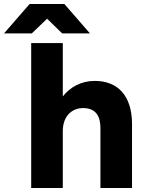

<svg xmlns="http://www.w3.org/2000/svg" viewBox="-107 -934 724 954"><path d="M48 0H205V-282C205 -360 253 -397 306 -397C372 -397 392 -353 392 -298V0H549V-317C549 -462 475 -532 364 -532C294 -532 241 -500 205 -455V-720H48ZM-87 -768H51L127 -841L202 -768H340L213 -914H40Z"/></svg>

Font: Aspekta 750
Style: Regular
Weight: 750
Designer: Ivo Dolenc
Version: Version 2.000